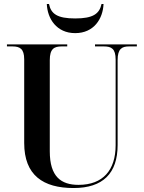

<svg xmlns="http://www.w3.org/2000/svg" viewBox="-20 -938 725 968"><path d="M359 -771C454 -771 499 -844 502 -918H492C481 -868 449 -845 359 -845C269 -845 237 -868 227 -918H216C219 -844 265 -771 359 -771ZM351 10C499 10 573 -64 573 -207V-635C573 -692 595 -704 630 -704H670V-714H459V-704H504C542 -704 563 -692 563 -638V-206C563 -80 499 -6 376 -6C288 -6 231 -47 231 -175V-635C231 -692 253 -704 291 -704H319V-714H15V-704H43C80 -704 102 -692 102 -639V-217C102 -54 198 10 351 10Z"/></svg>

Font: Noto Serif Display SemiCondensed SemiBold
Style: Regular
Weight: 600
Width: 4
Designer: Monotype Design Team
Foundry: Monotype Imaging Inc.
Version: Version 2.009